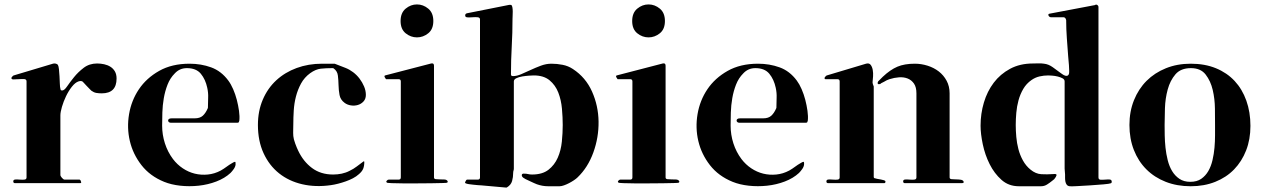

<svg xmlns="http://www.w3.org/2000/svg" viewBox="-20 -835 5723 868"><path d="M344 -20Q346 -16 347 -11.5Q348 -7 341 -7H48Q40 -7 40 -15Q40 -23 49.5 -23.5Q59 -24 70 -23Q81 -22 90.5 -23Q100 -24 100 -33V-467Q100 -477 89 -477.5Q78 -478 64.5 -477Q51 -476 40.5 -476Q30 -476 32 -484Q34 -488 36 -489Q37 -492 42 -494L219 -547Q224 -549 231.5 -547.5Q239 -546 242 -541Q245 -536 246.5 -522Q248 -508 249 -490.5Q250 -473 250.5 -457Q251 -441 253 -434Q254 -429 254.5 -428Q255 -427 260 -426Q270 -425 283 -444Q296 -463 314.5 -486Q333 -509 358.5 -528.5Q384 -548 419 -548Q435 -548 451 -544.5Q467 -541 479.5 -533Q492 -525 499.5 -512Q507 -499 507 -480Q507 -413 440 -413Q426 -413 415 -415Q404 -417 393 -425Q390 -428 383.5 -434.5Q377 -441 370 -448.5Q363 -456 357.5 -462Q352 -468 350 -468Q342 -470 335 -467Q320 -462 305 -443Q290 -424 278.5 -400Q267 -376 260 -352Q253 -328 253 -313V-44Q253 -39 260 -31Q267 -23 272 -23H340L344 -20Z M919 -345Q920 -346 920 -349Q920 -372 921 -393.5Q922 -415 917 -438Q909 -476 888 -501.5Q867 -527 825 -527Q792 -527 770 -503Q749 -482 737.5 -452.5Q726 -423 720.5 -391Q715 -359 714 -327Q713 -295 713 -267Q713 -226 725.5 -187Q738 -148 762 -116Q781 -91 806.5 -74Q832 -57 860.5 -50Q889 -43 919.5 -46Q950 -49 978 -64Q992 -72 1004 -81Q1016 -90 1030 -98Q1038 -103 1042 -103.5Q1046 -104 1045 -91Q1044 -81 1036.5 -70.5Q1029 -60 1022 -53Q996 -29 958 -14.5Q920 0 878 4.5Q836 9 795 4.5Q754 0 722 -13Q658 -39 619.5 -88.5Q581 -138 567 -197.5Q553 -257 563.5 -319Q574 -381 608 -431.5Q642 -482 699.5 -514.5Q757 -547 837 -547Q889 -547 934.5 -530.5Q980 -514 1012 -471Q1024 -455 1034 -432Q1044 -409 1050.5 -384Q1057 -359 1060.5 -334Q1064 -309 1062 -290Q1061 -285 1059.5 -282.5Q1058 -280 1052 -280H753Q747 -280 743.5 -283Q740 -286 740 -290Q740 -294 743.5 -297Q747 -300 756 -300H860Q884 -300 897 -312Q910 -324 919 -345Z M1627 -104Q1627 -85 1622 -72.5Q1617 -60 1603 -48Q1591 -37 1575.5 -29Q1560 -21 1543 -15Q1526 -9 1508.5 -4.5Q1491 0 1476 2Q1407 12 1346.5 -2Q1286 -16 1241.5 -51.5Q1197 -87 1171.5 -142.5Q1146 -198 1146 -270Q1146 -333 1168 -384.5Q1190 -436 1229 -472Q1268 -508 1321 -527.5Q1374 -547 1436 -547Q1439 -547 1448 -547Q1457 -547 1466.5 -547Q1476 -547 1484 -547Q1492 -547 1493 -547Q1505 -542 1517.5 -537.5Q1530 -533 1542 -528Q1560 -521 1576.5 -508.5Q1593 -496 1605.5 -479.5Q1618 -463 1626 -444Q1634 -425 1634 -406Q1634 -388 1623.5 -376.5Q1613 -365 1598 -360.5Q1583 -356 1566.5 -358.5Q1550 -361 1538 -370Q1519 -384 1515 -405.5Q1511 -427 1510.5 -450Q1510 -473 1507.5 -493.5Q1505 -514 1488 -526Q1487 -527 1483 -527Q1454 -527 1430.5 -524.5Q1407 -522 1382 -504Q1356 -485 1341 -457.5Q1326 -430 1318 -399Q1310 -368 1308 -335.5Q1306 -303 1306 -274Q1306 -260 1305.5 -247Q1305 -234 1306 -220Q1307 -207 1314.5 -186.5Q1322 -166 1328 -154Q1351 -105 1390.5 -75.5Q1430 -46 1486 -46Q1506 -46 1525 -50Q1544 -54 1561 -63Q1578 -71 1593 -82.5Q1608 -94 1623 -105Q1625 -107 1627 -104Z M1791 -740Q1791 -777 1814 -796Q1837 -815 1865 -815Q1893 -815 1916 -796Q1939 -777 1939 -740Q1939 -703 1916 -684.5Q1893 -666 1865 -666Q1837 -666 1814 -684.5Q1791 -703 1791 -740ZM1729 -10Q1724 -13 1728.5 -18Q1733 -23 1737 -23H1782Q1792 -23 1792 -33V-467Q1792 -477 1782 -477H1725Q1723 -479 1719.5 -485.5Q1716 -492 1721 -494L1929 -548Q1942 -551 1942 -538V-33Q1942 -26 1950 -25Q1958 -24 1968.5 -24Q1979 -24 1989 -23.5Q1999 -23 2003 -17Q2006 -12 2001 -9Q1999 -8 1979 -7.5Q1959 -7 1929.5 -6.5Q1900 -6 1865.5 -6Q1831 -6 1801.5 -6Q1772 -6 1751.5 -7Q1731 -8 1729 -9Z M2084 -14Q2085 -16 2087 -19.5Q2089 -23 2092 -23H2140Q2150 -23 2150 -33V-747Q2150 -756 2139.5 -757Q2129 -758 2116.5 -757Q2104 -756 2093.5 -756.5Q2083 -757 2083 -765Q2083 -773 2091 -775L2282 -813Q2284 -813 2287.5 -813Q2291 -813 2292 -812Q2295 -810 2296.5 -801.5Q2298 -793 2298 -783Q2298 -773 2297.5 -763.5Q2297 -754 2297 -750Q2297 -687 2293.5 -625Q2290 -563 2290 -500Q2290 -494 2292.5 -492.5Q2295 -491 2300 -491Q2316 -491 2336 -499.5Q2356 -508 2378.5 -518.5Q2401 -529 2425 -538Q2449 -547 2473 -547Q2498 -547 2523.5 -542Q2549 -537 2570 -523Q2628 -485 2656.5 -421Q2685 -357 2686 -285.5Q2687 -214 2662.5 -146Q2638 -78 2591 -33Q2585 -27 2574.5 -20Q2564 -13 2552.5 -7Q2541 -1 2529.5 3Q2518 7 2510 7Q2484 7 2458 7Q2432 7 2407 -2Q2403 -3 2394 -7.5Q2385 -12 2374.5 -16.5Q2364 -21 2355.5 -25.5Q2347 -30 2345 -32Q2338 -38 2339 -44.5Q2340 -51 2351 -50Q2359 -50 2367.5 -48Q2376 -46 2385 -46Q2432 -46 2459.5 -67.5Q2487 -89 2501.5 -122Q2516 -155 2520 -194.5Q2524 -234 2524 -270Q2524 -304 2520.5 -343.5Q2517 -383 2504 -416.5Q2491 -450 2464.5 -472Q2438 -494 2393 -494Q2387 -494 2372 -493Q2357 -492 2341.5 -489.5Q2326 -487 2314.5 -481.5Q2303 -476 2303 -467V-73Q2303 -68 2301.5 -63.5Q2300 -59 2300 -54Q2300 -34 2295 -16.5Q2290 1 2272 12Q2271 13 2268 13Q2240 11 2212 8Q2184 5 2156 3Q2150 3 2140 2Q2130 1 2119.5 0Q2109 -1 2099.5 -2.5Q2090 -4 2086 -6Q2080 -8 2084 -14Z M2838 -740Q2838 -777 2861 -796Q2884 -815 2912 -815Q2940 -815 2963 -796Q2986 -777 2986 -740Q2986 -703 2963 -684.5Q2940 -666 2912 -666Q2884 -666 2861 -684.5Q2838 -703 2838 -740ZM2776 -10Q2771 -13 2775.5 -18Q2780 -23 2784 -23H2829Q2839 -23 2839 -33V-467Q2839 -477 2829 -477H2772Q2770 -479 2766.5 -485.5Q2763 -492 2768 -494L2976 -548Q2989 -551 2989 -538V-33Q2989 -26 2997 -25Q3005 -24 3015.5 -24Q3026 -24 3036 -23.5Q3046 -23 3050 -17Q3053 -12 3048 -9Q3046 -8 3026 -7.5Q3006 -7 2976.5 -6.5Q2947 -6 2912.5 -6Q2878 -6 2848.5 -6Q2819 -6 2798.5 -7Q2778 -8 2776 -9Z M3489 -345Q3490 -346 3490 -349Q3490 -372 3491 -393.5Q3492 -415 3487 -438Q3479 -476 3458 -501.5Q3437 -527 3395 -527Q3362 -527 3340 -503Q3319 -482 3307.5 -452.5Q3296 -423 3290.5 -391Q3285 -359 3284 -327Q3283 -295 3283 -267Q3283 -226 3295.5 -187Q3308 -148 3332 -116Q3351 -91 3376.5 -74Q3402 -57 3430.5 -50Q3459 -43 3489.5 -46Q3520 -49 3548 -64Q3562 -72 3574 -81Q3586 -90 3600 -98Q3608 -103 3612 -103.5Q3616 -104 3615 -91Q3614 -81 3606.5 -70.5Q3599 -60 3592 -53Q3566 -29 3528 -14.5Q3490 0 3448 4.5Q3406 9 3365 4.5Q3324 0 3292 -13Q3228 -39 3189.5 -88.5Q3151 -138 3137 -197.5Q3123 -257 3133.5 -319Q3144 -381 3178 -431.5Q3212 -482 3269.5 -514.5Q3327 -547 3407 -547Q3459 -547 3504.5 -530.5Q3550 -514 3582 -471Q3594 -455 3604 -432Q3614 -409 3620.5 -384Q3627 -359 3630.5 -334Q3634 -309 3632 -290Q3631 -285 3629.5 -282.5Q3628 -280 3622 -280H3323Q3317 -280 3313.5 -283Q3310 -286 3310 -290Q3310 -294 3313.5 -297Q3317 -300 3326 -300H3430Q3454 -300 3467 -312Q3480 -324 3489 -345Z M3932 -30Q3937 -28 3945.5 -26.5Q3954 -25 3962.5 -23.5Q3971 -22 3977 -20Q3983 -18 3983 -14Q3983 -7 3977 -7H3724Q3716 -7 3716 -15Q3716 -23 3725.5 -23.5Q3735 -24 3746 -23Q3757 -22 3766.5 -23Q3776 -24 3776 -33V-467Q3776 -477 3766 -477H3712Q3708 -477 3708 -479.5Q3708 -482 3708 -484Q3710 -488 3712 -489Q3713 -492 3718 -494L3895 -547Q3909 -551 3916 -542Q3923 -533 3925.5 -519Q3928 -505 3927 -490Q3926 -475 3925 -467Q3924 -462 3926 -455Q3928 -448 3930 -444V-34ZM3959 -455Q3951 -453 3948.5 -456.5Q3946 -460 3950 -467Q3951 -468 3960 -477Q3969 -486 3971 -488Q4005 -520 4037 -533.5Q4069 -547 4116 -547Q4145 -547 4173.5 -538Q4202 -529 4224 -512Q4246 -495 4259.5 -470Q4273 -445 4273 -413V-33Q4273 -26 4282 -25Q4291 -24 4302 -24Q4313 -24 4323 -22.5Q4333 -21 4336 -15Q4338 -10 4335 -8.5Q4332 -7 4328 -7H4071Q4063 -7 4063 -15Q4063 -23 4072.5 -23.5Q4082 -24 4093 -23Q4104 -22 4113.5 -23Q4123 -24 4123 -33V-413Q4123 -441 4112 -457Q4101 -473 4083.5 -480Q4066 -487 4044.5 -485.5Q4023 -484 4001 -477Q3995 -475 3988.5 -472Q3982 -469 3976 -465L3964 -459Q3961 -456 3959 -455Z M4930 -812Q4935 -816 4940.5 -812.5Q4946 -809 4946 -803V-33Q4946 -23 4955.5 -22.5Q4965 -22 4976 -23Q4987 -24 4996.5 -23.5Q5006 -23 5006 -13Q5006 -7 5000 -6Q4996 -4 4968.5 -1.5Q4941 1 4908.5 3Q4876 5 4848.5 6.5Q4821 8 4816 7Q4807 6 4802.5 0Q4798 -6 4796.5 -14Q4795 -22 4795 -30.5Q4795 -39 4795 -46Q4795 -53 4794 -59.5Q4793 -66 4793 -73V-467Q4793 -476 4783.5 -481Q4774 -486 4762 -489Q4750 -492 4737.5 -493Q4725 -494 4719 -494Q4699 -494 4679.5 -489.5Q4660 -485 4643 -473Q4620 -457 4606 -433Q4592 -409 4584.5 -381.5Q4577 -354 4574.5 -325Q4572 -296 4572 -270Q4572 -244 4574.5 -216Q4577 -188 4584 -161Q4591 -134 4604.5 -109.5Q4618 -85 4639 -68Q4662 -49 4687.5 -47.5Q4713 -46 4741 -48Q4758 -50 4756.5 -43Q4755 -36 4746 -25Q4742 -21 4736 -17Q4725 -8 4713 -0.5Q4701 7 4686 7H4586Q4540 7 4507.5 -22Q4475 -51 4454 -93Q4433 -135 4423 -182.5Q4413 -230 4413 -267Q4413 -321 4428 -371.5Q4443 -422 4472.5 -461Q4502 -500 4546.5 -524Q4591 -548 4650 -548Q4663 -548 4675 -548.5Q4687 -549 4700 -547Q4720 -545 4739.5 -531Q4759 -517 4775 -505Q4778 -503 4782 -500Q4786 -497 4790 -495Q4798 -491 4804.5 -492.5Q4811 -494 4813 -503Q4814 -508 4813.5 -518.5Q4813 -529 4812.5 -540.5Q4812 -552 4810.5 -563.5Q4809 -575 4809 -581Q4806 -622 4803 -662.5Q4800 -703 4800 -744Q4800 -746 4798 -750Q4794 -757 4788 -757H4731Q4728 -757 4725 -759Q4722 -761 4720.5 -764Q4719 -767 4719.5 -769.5Q4720 -772 4724 -773L4930 -812Z M5086 -270Q5086 -331 5106.5 -382Q5127 -433 5163.5 -469.5Q5200 -506 5251 -526.5Q5302 -547 5363 -547Q5427 -547 5477 -526.5Q5527 -506 5561.5 -469Q5596 -432 5614.5 -380Q5633 -328 5633 -266Q5633 -205 5613.5 -155Q5594 -105 5559 -69Q5524 -33 5474 -13Q5424 7 5363 7Q5301 7 5250 -13Q5199 -33 5162.5 -69.5Q5126 -106 5106 -157Q5086 -208 5086 -270ZM5245 -270Q5245 -250 5245.5 -223Q5246 -196 5249 -167.5Q5252 -139 5259 -111Q5266 -83 5279 -61.5Q5292 -40 5312 -26.5Q5332 -13 5361 -13Q5391 -13 5410.5 -26.5Q5430 -40 5442.5 -61.5Q5455 -83 5461.5 -111Q5468 -139 5470.5 -167.5Q5473 -196 5473 -223Q5473 -250 5473 -270Q5473 -300 5472.5 -344Q5472 -388 5462.5 -428.5Q5453 -469 5430.5 -498Q5408 -527 5364 -527Q5318 -527 5294 -499Q5270 -471 5259 -430.5Q5248 -390 5246.5 -346Q5245 -302 5245 -270Z"/></svg>

Font: SoukouMincho
Style: Regular
Weight: 400
Designer: Dr. Ken Lunde (project architect, glyph set definition & overall production); Masataka HATTORI  (production & ideograph 
Foundry: Adobe Systems Incorporated
Version: Version 1.00